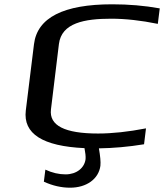

<svg xmlns="http://www.w3.org/2000/svg" viewBox="-20 -680 763 893"><path d="M497 -593C563 -593 636 -585 714 -569L723 -641C651 -654 578 -660 502 -660C275 -660 153 -598 138 -474L100 -166C87 -58 178 0 373 9C377 30 379 47 378 60C373 101 336 131 285 131C254 131 223 124 191 109L184 165C225 184 266 193 306 193C383 193 439 152 447 91C449 72 446 45 440 10C507 9 577 3 650 -9L659 -83C577 -67 502 -59 436 -59C281 -59 208 -96 217 -171L254 -475C266 -574 374 -593 497 -593Z"/></svg>

Font: Gamestation Extended
Style: Italic
Weight: 400
Width: 7
Designer: Jonas Hecksher
Foundry: Jonas Hecksher, Playtypeª, e-types AS
Version: Version 1.003